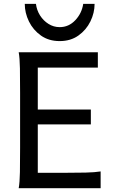

<svg xmlns="http://www.w3.org/2000/svg" viewBox="-20 -987 606 1007"><path d="M178.2 -412.6H456.5V-334.5H178.2V-80.6H307.1Q379.4 -80.6 429 -81.8Q478.5 -83 507.8 -87.9V0H78.1Q83.5 -29.3 84.5 -84.7Q85.4 -140.1 85.4 -212.4V-500.5Q85.4 -572.8 84.5 -628.2Q83.5 -683.6 78.1 -712.9H493.2V-632.3H178.2ZM476.1 -966.8Q476.1 -919.4 454.1 -874.5Q432.1 -829.6 391.1 -800.5Q350.1 -771.5 293 -771.5Q235.8 -771.5 194.8 -800.5Q153.8 -829.6 131.8 -874.5Q109.9 -919.4 109.9 -966.8H168.5Q172.4 -934.1 189.9 -906.2Q207.5 -878.4 234.4 -861.6Q261.2 -844.7 293 -844.7Q340.8 -844.7 375 -881.1Q409.2 -917.5 416.5 -966.8Z"/></svg>

Font: Andika LitF DSA DSG
Style: Regular
Weight: 400
Designer: Victor Gaultney, Annie Olsen, Julie Remington, Don Collingsworth, Eric Hays, Becca Hirsbrunner
Foundry: SIL International
Version: Version 6.200 ; LitF DSA DSG; ttfautohint (v1.8.3.10-c5d8)